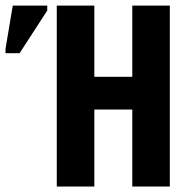

<svg xmlns="http://www.w3.org/2000/svg" viewBox="-47 -679 667 699"><path d="M434.6 0V-280.3H296.4V0H159.7V-658.7H296.4V-399.4H434.6V-658.7H571.3V0ZM-26.9 -485.4V-501.5L-0.5 -658.7H125V-640.6L24.4 -485.4Z"/></svg>

Font: Liberation Mono
Style: Bold
Weight: 700
Monospace: yes
Designer: Steve Matteson
Foundry: Ascender Corporation
Version: Version 2.1.5